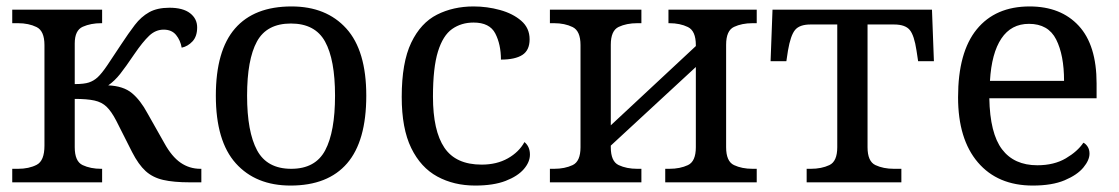

<svg xmlns="http://www.w3.org/2000/svg" viewBox="-20 -566 3474 596"><path d="M18 0V-42H36Q70 -42 94 -54.5Q118 -67 118 -114V-426Q118 -470 93.5 -482Q69 -494 36 -494H18V-536H297V-494H294Q262 -494 237 -483Q212 -472 212 -431V-305Q241 -305 256 -310Q271 -315 283 -326Q296 -338 313.5 -364Q331 -390 356 -428Q379 -463 398.5 -488.5Q418 -514 443 -528Q468 -542 506 -542Q548 -542 570 -525Q592 -508 592 -481Q592 -453 577.5 -437.5Q563 -422 544 -418Q540 -441 526.5 -457.5Q513 -474 488 -474Q463 -474 443 -455Q423 -436 397 -398Q370 -358 353 -336.5Q336 -315 316 -301Q363 -299 389.5 -277Q416 -255 438 -214L490 -122Q513 -80 540.5 -61Q568 -42 602 -42H605V0H570Q519 0 486.5 -7.5Q454 -15 432 -35Q410 -55 390 -94L341 -191Q326 -220 311 -234.5Q296 -249 273 -254Q250 -259 212 -259V-109Q212 -65 236.5 -53.5Q261 -42 294 -42H297V0Z M882 10Q774 10 712 -59Q650 -128 650 -269Q650 -409 709.5 -477.5Q769 -546 885 -546Q993 -546 1055 -477.5Q1117 -409 1117 -269Q1117 -128 1057.5 -59Q998 10 882 10ZM884 -42Q959 -42 989.5 -99.5Q1020 -157 1020 -269Q1020 -381 989 -437Q958 -493 883 -493Q808 -493 777.5 -437Q747 -381 747 -269Q747 -157 778 -99.5Q809 -42 884 -42Z M1455 10Q1389 10 1337.5 -18Q1286 -46 1256.5 -106.5Q1227 -167 1227 -265Q1227 -372 1256.5 -433.5Q1286 -495 1336.5 -520.5Q1387 -546 1450 -546Q1492 -546 1532 -535Q1572 -524 1598 -501.5Q1624 -479 1624 -444Q1624 -410 1601.5 -395.5Q1579 -381 1535 -381Q1535 -428 1517.5 -462Q1500 -496 1450 -496Q1412 -496 1383.5 -476Q1355 -456 1339.5 -406Q1324 -356 1324 -266Q1324 -160 1359.5 -107.5Q1395 -55 1475 -55Q1522 -55 1556.5 -74.5Q1591 -94 1608 -125Q1625 -111 1625 -86Q1625 -63 1606 -41Q1587 -19 1549.5 -4.5Q1512 10 1455 10Z M1687 0V-42H1700Q1733 -42 1757.5 -53.5Q1782 -65 1782 -109V-426Q1782 -470 1757.5 -482Q1733 -494 1700 -494H1687V-536H1971V-494H1958Q1925 -494 1900.5 -482.5Q1876 -471 1876 -427V-177L2140 -423V-426Q2140 -470 2115.5 -482Q2091 -494 2058 -494H2055V-536H2329V-494H2316Q2283 -494 2258.5 -482.5Q2234 -471 2234 -427V-109Q2234 -65 2258.5 -53.5Q2283 -42 2316 -42H2329V0H2045V-42H2058Q2091 -42 2115.5 -53.5Q2140 -65 2140 -109V-358L1876 -114V-109Q1876 -65 1900.5 -53.5Q1925 -42 1958 -42H1971V0Z M2484 0V-42H2497Q2530 -42 2554.5 -53.5Q2579 -65 2579 -109V-490H2496Q2462 -490 2448 -473Q2434 -456 2426 -409L2421 -376H2372L2378 -536H2873L2879 -376H2830L2825 -409Q2818 -456 2804 -473Q2790 -490 2755 -490H2673V-109Q2673 -65 2697.5 -53.5Q2722 -42 2755 -42H2778V0Z M3186 10Q3077 10 3015.5 -62Q2954 -134 2954 -264Q2954 -404 3012 -475Q3070 -546 3176 -546Q3273 -546 3328.5 -486Q3384 -426 3384 -307V-261H3051Q3053 -152 3090.5 -102.5Q3128 -53 3200 -53Q3252 -53 3288.5 -74.5Q3325 -96 3343 -123Q3350 -120 3356 -111Q3362 -102 3362 -89Q3362 -69 3343 -46Q3324 -23 3285 -6.5Q3246 10 3186 10ZM3283 -315Q3283 -395 3258.5 -443.5Q3234 -492 3174 -492Q3119 -492 3088.5 -446.5Q3058 -401 3053 -315Z"/></svg>

Font: NotoSerif-Regular
Style: Regular
Weight: 400
Designer: Monotype Design Team
Foundry: Monotype Imaging Inc.
Version: Version 2.007; ttfautohint (v1.8) -l 8 -r 50 -G 200 -x 14 -D